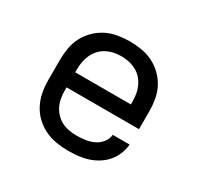

<svg xmlns="http://www.w3.org/2000/svg" viewBox="-121 -669 842 819"><g transform="rotate(30 300.0 -260.0)"><path d="M302 8Q273 8 243.5 3Q214 -2 187.5 -15Q161 -28 139.5 -48.5Q118 -69 104.5 -95.5Q91 -122 85.5 -151Q80 -180 80 -210V-310Q80 -339 85 -368.5Q90 -398 103.5 -424Q117 -450 138.5 -471Q160 -492 186 -505Q212 -518 241.5 -523Q271 -528 300 -528Q329 -528 358.5 -523Q388 -518 414 -505Q440 -492 461.5 -471Q483 -450 496.5 -424Q510 -398 515 -368.5Q520 -339 520 -310V-223H163V-210Q163 -191 166 -172Q169 -153 177 -136Q185 -119 198.5 -104.5Q212 -90 228.5 -81.5Q245 -73 264 -69.5Q283 -66 302 -66Q324 -66 345 -69Q366 -72 385.5 -81Q405 -90 419 -107Q433 -124 435 -146H518Q516 -121 506.5 -98Q497 -75 481 -56.5Q465 -38 444 -25Q423 -12 399.5 -4.5Q376 3 351.5 5.5Q327 8 302 8ZM163 -297H437V-310Q437 -329 434 -347.5Q431 -366 423 -383.5Q415 -401 402.5 -415Q390 -429 373 -438Q356 -447 337.5 -451Q319 -455 300 -455Q281 -455 262.5 -451Q244 -447 227 -438Q210 -429 197.5 -415Q185 -401 177 -383.5Q169 -366 166 -347.5Q163 -329 163 -310Z"/></g></svg>

Font: Iosevka Fixed Extended
Style: Regular
Weight: 400
Width: 7
Monospace: yes
Designer: Belleve Invis
Foundry: Belleve Invis
Version: Version 24.1.1; ttfautohint (v1.8.4)